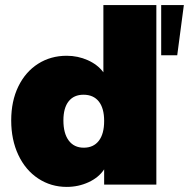

<svg xmlns="http://www.w3.org/2000/svg" viewBox="-20 -725 742 754"><path d="M386 -705H594V0H389V-60Q368 -28 328 -9.5Q288 9 242 9Q180 9 130 -24Q80 -57 52 -116.5Q24 -176 24 -252Q24 -328 52 -385.5Q80 -443 129.5 -474.5Q179 -506 242 -506Q286 -506 325 -488.5Q364 -471 386 -441ZM702 -705 676 -508H613V-705ZM389 -250Q389 -300 368 -326.5Q347 -353 308 -353Q270 -353 249.5 -327Q229 -301 229 -252Q229 -201 250 -173Q271 -145 309 -145Q347 -145 368 -172Q389 -199 389 -250Z"/></svg>

Font: Nunito Sans Heavy
Style: Regular
Weight: 400
Designer: Vernon Adams
Foundry: Vernon Adams
Version: Version 2.500